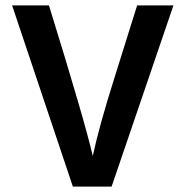

<svg xmlns="http://www.w3.org/2000/svg" viewBox="-20 -694 691 714"><path d="M395 0H251L25 -674H162Q296 -241 325 -114Q349 -226 406 -406L490 -674H625Z"/></svg>

Font: Hind Mysuru SemiBold
Style: Regular
Weight: 600
Designer: Manushi Parikh, Hitesh Malaviya
Foundry: Indian Type Foundry
Version: Version 0.703;PS 1.0;hotconv 1.0.86;makeotf.lib2.5.63406